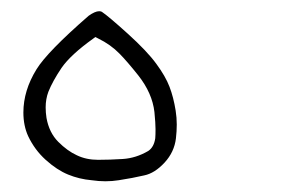

<svg xmlns="http://www.w3.org/2000/svg" viewBox="-20 -164 540 349"><path d="M249.5 110.4Q227.1 123.5 203.1 125Q179.2 126.5 158.2 126.5Q136.7 126.5 119.6 118.2Q102.5 110.4 85.9 93.8Q69.3 77.1 64.5 50.3Q63 40.5 63 31.2Q63 16.1 67.9 2.9Q75.7 -16.6 91.8 -40.5Q108.4 -64.5 149.4 -93.8L153.3 -96.7L158.2 -94.2Q181.2 -83 197.3 -66.4Q210.4 -53.2 231.4 -26.9Q256.8 5.4 260.7 39.6Q262.7 60.1 262.7 70.8Q262.7 81.5 262.2 87.4Q259.8 103.5 249.5 110.4ZM195.8 163.6Q221.2 159.7 242.2 154.8Q261.2 150.9 279.1 131.6Q296.9 112.3 299.8 87.4Q301.3 74.7 301.3 62.3Q301.3 49.8 299.3 37.1Q295.4 12.7 288.1 -6.3Q280.8 -25.4 264.2 -47.9Q247.6 -70.8 212.2 -102.8Q176.8 -134.8 165 -142.6Q163.1 -143.6 160.2 -143.6Q152.8 -143.6 141.1 -135.3Q65.9 -69.8 46.4 -38.1Q22.5 0.5 22.5 40.5Q22.5 64.5 31.2 83.5Q43 108.4 63 126.5Q83.5 145 103.8 153.3Q124 161.6 146.5 163.6Q159.2 165.5 171.6 165.5Q184.1 165.5 195.8 163.6Z"/></svg>

Font: NaikaiFont
Style: Light
Weight: 300
Version: Version 1.89